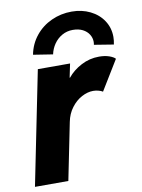

<svg xmlns="http://www.w3.org/2000/svg" viewBox="-85 -816 646 874"><g transform="rotate(-10 237.5 -378.5)"><path d="M110.8 -525.4H259.8L246.6 -461.9H248.5Q273.4 -492.7 312 -512.9Q350.6 -533.2 395 -533.2Q420.9 -533.2 440.9 -526.4Q460.9 -519.5 469.2 -510.3L385.3 -373Q377.9 -377.9 365.7 -381.1Q353.5 -384.3 341.3 -384.3Q315.4 -384.3 288.3 -369.9Q261.2 -355.5 240.5 -328.1Q219.7 -300.8 212.4 -263.7L159.2 0H4.9ZM382.8 -604Q382.8 -622.1 372.8 -638.2Q362.8 -654.3 343.8 -664.1Q324.7 -673.8 298.3 -673.8Q271 -673.8 248.5 -661.1Q226.1 -648.4 211.2 -627Q196.3 -605.5 190.9 -579.6L100.6 -593.8Q109.9 -642.6 139.9 -679.7Q169.9 -716.8 213.9 -736.8Q257.8 -756.8 307.6 -756.8Q354.5 -756.8 392.8 -738Q431.2 -719.2 453.1 -685.8Q475.1 -652.3 475.1 -610.4Q475.1 -594.2 471.2 -575.7L381.3 -590.3Q382.8 -597.2 382.8 -604Z"/></g></svg>

Font: Reddit Sans Vanilla ExtraBold
Style: Italic
Weight: 800
Italic angle: -11.25°
Designer: Stephen Hutchings
Version: Version 1.013